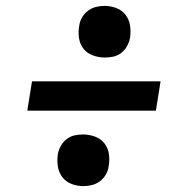

<svg xmlns="http://www.w3.org/2000/svg" viewBox="-20 -667 640 654"><path d="M337 -471Q316 -471 296 -478.5Q276 -486 264 -501.5Q252 -517 249 -538Q246 -559 250 -580Q252 -595 260 -608.5Q268 -622 280.5 -631Q293 -640 307.5 -643.5Q322 -647 336 -647Q357 -647 376.5 -639.5Q396 -632 408 -616Q420 -600 423 -579.5Q426 -559 423 -538Q420 -523 412.5 -509.5Q405 -496 392.5 -486.5Q380 -477 365.5 -474Q351 -471 337 -471ZM73 -290 89 -390H527L511 -290ZM264 -33Q243 -33 223.5 -40.5Q204 -48 192 -64Q180 -80 177 -100.5Q174 -121 177 -142Q180 -157 187.5 -170.5Q195 -184 207.5 -193.5Q220 -203 234.5 -206Q249 -209 263 -209Q284 -209 304 -201.5Q324 -194 336 -178.5Q348 -163 351 -142Q354 -121 350 -100Q348 -85 340 -71.5Q332 -58 319.5 -49Q307 -40 292.5 -36.5Q278 -33 264 -33Z"/></svg>

Font: Iosevka Aile
Style: Bold Italic
Weight: 700
Italic angle: -9°
Designer: Belleve Invis
Foundry: Belleve Invis
Version: Version 28.0.1; ttfautohint (v1.8.4)